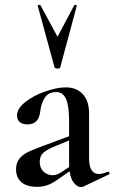

<svg xmlns="http://www.w3.org/2000/svg" viewBox="-20 -750 464 778"><path d="M418 -54Q422 -54 423.5 -49.5Q425 -45 421 -43L318 6Q312 8 308 8Q293 8 279.5 -9Q266 -26 262 -56L216 -24Q192 -7 173 0Q154 7 130 7Q88 7 66.5 -12Q45 -31 45 -64Q45 -91 59.5 -108Q74 -125 95.5 -135Q117 -145 163 -162L260 -198V-258Q260 -321 247.5 -349Q235 -377 208 -377Q175 -377 160.5 -352.5Q146 -328 143 -298Q137 -246 92 -246Q70 -246 59.5 -256Q49 -266 49 -282Q49 -310 82.5 -336.5Q116 -363 163.5 -379.5Q211 -396 247 -396Q290 -396 315.5 -368.5Q341 -341 341 -289V-108Q341 -45 381 -45Q395 -45 416 -54ZM260 -73V-82V-181L200 -156Q174 -146 157.5 -132.5Q141 -119 141 -94Q141 -69 156.5 -54.5Q172 -40 194 -40Q211 -40 231 -54ZM144 -729 213 -601 281 -729Q283 -731 287.5 -730Q292 -729 291 -726L224 -477Q222 -472 213 -472Q209 -472 205.5 -473.5Q202 -475 201 -477L133 -726Q132 -729 137 -730Q142 -731 144 -729Z"/></svg>

Font: Cormorant Garamond SemiBold
Style: Regular
Weight: 600
Designer: Christian Thalmann (Catharsis Fonts)
Version: Version 3.000